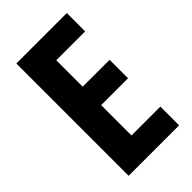

<svg xmlns="http://www.w3.org/2000/svg" viewBox="-218 -789 863 863"><g transform="rotate(-45 213.5 -357.0)"><path d="M384.8 0H64V-713.9H384.8V-597.2H201.2V-429.2H372.1V-312H201.2V-119.1H384.8Z"/></g></svg>

Font: Open Sans Condensed
Style: Regular
Weight: 400
Width: 3
Designer: Monotype Design Team
Foundry: Monotype Imaging Inc.
Version: Version 3.000